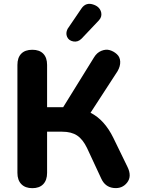

<svg xmlns="http://www.w3.org/2000/svg" viewBox="-20 -974 735 1003"><path d="M496 -867 406 -772Q387 -753 363 -757.5Q339 -762 330.5 -781.5Q322 -801 333 -823L405 -929Q429 -965 471 -949Q503 -937 509 -907Q513 -885 496 -867ZM71 -71V-635Q71 -673 91 -693.5Q111 -714 149 -714Q186 -714 206 -693.5Q226 -673 226 -635V-414H310L471 -674Q486 -699 509.5 -708.5Q533 -718 553.5 -712Q574 -706 590.5 -691Q607 -676 608 -652Q609 -628 594 -602L453 -385Q526 -348 572 -254L646 -102Q670 -53 644 -20Q618 13 573.5 8Q529 3 509 -41L435 -200Q413 -246 383 -266Q353 -286 305 -286H226V-71Q226 -33 206 -12Q186 9 149 9Q112 9 91.5 -12Q71 -33 71 -71Z"/></svg>

Font: Nunito ExtraBold
Style: Regular
Weight: 800
Designer: Vernon Adams
Foundry: Vernon Adams
Version: Version 3.602